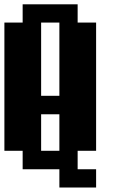

<svg xmlns="http://www.w3.org/2000/svg" viewBox="-20 -712 540 873"><path d="M167 -276.4H250V-609.4H167ZM167 -26.4H250V-192.4H167ZM0 -26.4V-609.4H83V-692.4H333V-609.4H417V-26.4H333V57.6H417V140.6H250V57.6H83V-26.4Z"/></svg>

Font: KH Dot Dougenzaka 12
Style: Regular
Weight: 400
Designer: Original version for X68000 by Keitarou Hiraki (http://hp.vector.co.jp/authors/VA000874/) / TrueType conversion by Homem
Version: Version 1.00.20150527